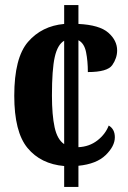

<svg xmlns="http://www.w3.org/2000/svg" viewBox="-20 -734 501 754"><path d="M232 0H288V-83Q359 -90 395 -125Q431 -160 431 -195Q431 -227 407 -241Q394 -207 362.5 -182.5Q331 -158 288 -156V-576Q311 -564 318 -529Q325 -494 325 -451Q402 -451 421 -478.5Q440 -506 440 -536Q440 -575 405.5 -605.5Q371 -636 288 -640V-714H232V-640Q144 -632 90 -569.5Q36 -507 36 -358Q36 -216 88 -153Q140 -90 232 -82ZM232 -168Q205 -186 194.5 -234Q184 -282 184 -359Q184 -461 195 -510Q206 -559 232 -574Z"/></svg>

Font: Noto Serif ExtraCondensed Extra
Style: Regular
Weight: 800
Width: 3
Designer: Monotype Design Team
Foundry: Monotype Imaging Inc.
Version: Version 1.002